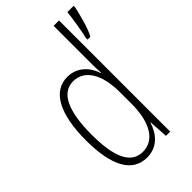

<svg xmlns="http://www.w3.org/2000/svg" viewBox="-233 -905 928 928"><g transform="rotate(-45 231.5 -441.0)"><path d="M196 -56C271 -56 310 -111 326 -164H328L334 -66H363V-826H326V-572C326 -550 327 -529 328 -503H326C311 -553 268 -605 198 -605C101 -605 45 -507 45 -324C45 -149 96 -56 196 -56ZM463 -816V-826H420C418 -798 401 -693 395 -676V-663H414C434 -694 455 -779 463 -816ZM201 -90C118 -90 84 -175 84 -324C84 -486 124 -570 203 -570C281 -570 326 -494 326 -373V-292C326 -168 281 -90 201 -90Z"/></g></svg>

Font: Noto Sans Malayalam UI ExtraCondensed ExtraLight
Style: Regular
Weight: 200
Width: 2
Designer: Jelle Bosma - Monotype Design Team
Foundry: Monotype Imaging Inc.
Version: Version 2.104